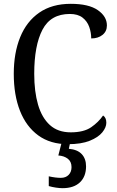

<svg xmlns="http://www.w3.org/2000/svg" viewBox="-20 -744 611 1004"><path d="M335 10Q243 10 180 -36Q117 -82 84.5 -164.5Q52 -247 52 -358Q52 -467 85.5 -549.5Q119 -632 185.5 -678Q252 -724 350 -724Q444 -724 491.5 -691Q539 -658 539 -611Q539 -580 516 -561.5Q493 -543 457 -543Q457 -574 446.5 -603.5Q436 -633 411.5 -652Q387 -671 345 -671Q245 -671 202 -588.5Q159 -506 159 -358Q159 -265 179 -196.5Q199 -128 241 -90Q283 -52 350 -52Q418 -52 456.5 -78.5Q495 -105 519 -140Q536 -129 536 -102Q536 -78 515 -52Q494 -26 449.5 -8Q405 10 335 10ZM307 240Q292 240 272 237Q252 234 235 229V178Q271 186 298 186Q324 186 339 170.5Q354 155 354 130Q354 101 334.5 86Q315 71 285 69L305 -9H349L340 34Q385 38 407.5 62Q430 86 430 126Q430 179 398 209.5Q366 240 307 240Z"/></svg>

Font: Noto Serif Lao SemCond
Style: Regular
Weight: 400
Width: 4
Designer: Monotype Design Team
Foundry: Monotype Imaging Inc.
Version: Version 2.004; ttfautohint (v1.8.4.7-5d5b)